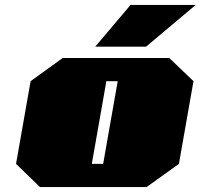

<svg xmlns="http://www.w3.org/2000/svg" viewBox="-20 -758 813 778"><path d="M366 -569 509 -738H773L572 -569ZM142 0 45 -94 104 -429 234 -523H666L764 -429L705 -94L574 0ZM352 -94H398L457 -429H411Z"/></svg>

Font: Tomorrow Black
Style: Italic
Weight: 900
Italic angle: -10°
Designer: Tony de Marco, Monica Rizzolli
Foundry: Just in Type
Version: Version 2.002